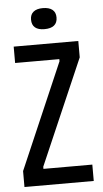

<svg xmlns="http://www.w3.org/2000/svg" viewBox="-57 -864 483 900"><g transform="rotate(-5 184.5 -414.0)"><path d="M21 0V-75L236 -573V-583H28V-660H332V-583L117 -87V-77H347V0ZM179 -729Q150 -729 135 -741.5Q120 -754 120 -779Q120 -803 135.5 -815.5Q151 -828 179 -828Q209 -828 224.5 -815.5Q240 -803 240 -779Q240 -754 224.5 -741.5Q209 -729 179 -729Z"/></g></svg>

Font: Bricolage Grotesque 36pt Condensed
Style: Regular
Weight: 400
Width: 3
Designer: Mathieu Triay
Foundry: Atelier Triay
Version: Version 1.001;gftools[0.9.33.dev8+g029e19f]